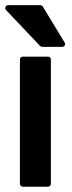

<svg xmlns="http://www.w3.org/2000/svg" viewBox="-20 -727 280 748"><path d="M69.3 0.5Q64.5 0.5 61 -2.9Q57.6 -6.3 57.6 -11.2V-494.6Q57.6 -500 61 -503.2Q64.5 -506.3 69.3 -506.3H166.5Q171.9 -506.3 175 -503.2Q178.2 -500 178.2 -494.6V-11.2Q178.2 -6.3 175 -2.9Q171.9 0.5 166.5 0.5ZM144 -544.4Q142.6 -544.4 139.6 -545.9Q136.7 -547.4 135.7 -548.3L3.9 -687.5Q-1.5 -693.4 1.5 -700.2Q4.4 -707 12.7 -707H136.7Q139.2 -707 142.3 -705.3Q145.5 -703.6 146.5 -701.7L231.4 -562Q235.4 -555.7 232.2 -550Q229 -544.4 221.7 -544.4Z"/></svg>

Font: Alte DIN 1451 Mittelschrift
Style: Bold
Weight: 700
Designer: Peter Wiegel
Foundry: Peter Wiegel
Version: Version 1.003